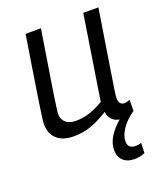

<svg xmlns="http://www.w3.org/2000/svg" viewBox="-139 -626 784 929"><g transform="rotate(-20 253.5 -161.0)"><path d="M393 214Q357 214 335.5 194.5Q314 175 314 140Q314 104 335 71Q356 38 390 9Q342 1 334 -50Q287 -20 245 -5Q203 10 156 10Q98 10 68 -18Q38 -46 38 -93Q38 -106 41.5 -131.5Q45 -157 52 -205Q59 -253 72 -333.5Q85 -414 104 -536H183Q167 -435 156 -366Q145 -297 138 -253.5Q131 -210 127.5 -184.5Q124 -159 122 -145Q120 -131 119 -121Q119 -91 137 -74Q155 -57 191 -57Q226 -57 261 -68.5Q296 -80 333 -102L401 -536H479Q459 -412 446.5 -331.5Q434 -251 426.5 -204Q419 -157 415.5 -134.5Q412 -112 411.5 -104Q411 -96 411 -93Q411 -57 440 -57Q451 -57 468 -64L467 -7Q424 23 402 56.5Q380 90 380 119Q380 138 390.5 147Q401 156 418 156Q427 156 435 154.5Q443 153 449 151L447 203Q436 208 422 211Q408 214 393 214Z"/></g></svg>

Font: Georama
Style: Italic
Weight: 400
Italic angle: -9°
Designer: Jean-Baptiste Levee
Foundry: Production Type
Version: Version 1.000